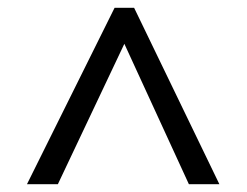

<svg xmlns="http://www.w3.org/2000/svg" viewBox="-20 -739 632 491"><path d="M273 -719H323L541 -268H463L298 -627L128 -268H49Z"/></svg>

Font: telugu25
Style: Book
Weight: 400
Designer: Jelle Bosma - Monotype Design Team
Foundry: Monotype Imaging Inc.
Version: Version 2.003